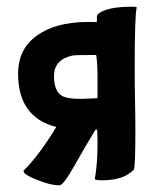

<svg xmlns="http://www.w3.org/2000/svg" viewBox="-20 -490 470 573"><path d="M271 -262V-197Q235 -195 220 -195Q180 -195 165 -204Q141 -218 141 -264Q142 -312 195 -324Q203 -326 267 -326Q271 -302 271 -262ZM374 -470Q295 -470 270 -446Q269 -445 269 -424Q159 -429 98 -389Q34 -349 34 -270Q34 -140 148 -111Q97 -27 50 20Q50 31 89 46Q129 63 158 63Q169 63 203 3Q235 -54 265 -103H270Q274 -20 263 44Q263 48 286 48Q348 48 379 17Q384 13 384 -99Q384 -143 383 -188Q382 -234 382 -290Q382 -443 388 -468Q388 -470 374 -470Z"/></svg>

Font: Bubblegum Sans
Style: Regular
Weight: 400
Designer: Angel Koziupa and Alejandro Paul
Foundry: Angel Koziupa and Alejandro Paul
Version: Version 1.001